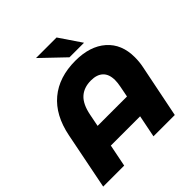

<svg xmlns="http://www.w3.org/2000/svg" viewBox="-233 -1085 1261 1261"><g transform="rotate(-45 397.0 -454.5)"><path d="M758 -454Q758 -411 750 -372L675 0H477L508 -155H236L205 0H10L89 -397Q120 -553 216.5 -633.5Q313 -714 465 -714Q601 -714 679.5 -645Q758 -576 758 -454ZM539 -308 554 -385Q560 -415 560 -439Q560 -494 530.5 -522Q501 -550 446 -550Q380 -550 339.5 -513Q299 -476 283 -394L266 -308ZM295 -909H486L589 -757H454Z"/></g></svg>

Font: Montserrat Alternates ExtraBold
Style: Italic
Weight: 800
Italic angle: -11.3°
Designer: Julieta Ulanovsky
Foundry: Julieta Ulanovsky
Version: Version 7.200